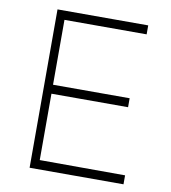

<svg xmlns="http://www.w3.org/2000/svg" viewBox="-83 -814 791 886"><g transform="rotate(10 312.5 -371.0)"><path d="M115 -742H540V-700H155V-396H514V-354H155V-43L555 -42V0H115Z"/></g></svg>

Font: Morrison Thin
Style: Regular
Weight: 100
Designer: Pablo Impallari, Rodrigo Fuenzalida (Modified by Dan O. Williams)
Version: Version 0.03;June 6, 2019;FontCreator 11.5.0.2425 64-bit; tt